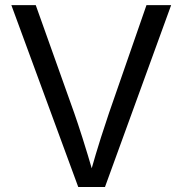

<svg xmlns="http://www.w3.org/2000/svg" viewBox="-20 -748 730 768"><path d="M293 0 25.4 -727.5H123L276.9 -295.9Q290 -258.8 309.8 -196.8Q329.6 -134.8 356 -43.9H337.9Q364.3 -137.2 383.8 -198Q403.3 -258.8 416 -295.9L565.9 -727.5H664.6L399.9 0Z"/></svg>

Font: Inter Variable
Style: Regular
Weight: 400
Designer: Rasmus Andersson
Foundry: rsms
Version: Version 4.001;git-9221beed3